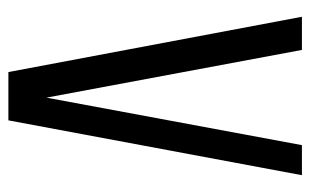

<svg xmlns="http://www.w3.org/2000/svg" viewBox="-161 -579 740 458"><g transform="rotate(90 209.0 -350.0)"><path d="M20 -700.2H99.1L212.9 -90.8L326.2 -700.2H397.9L267.1 0H151.9Z"/></g></svg>

Font: Bebas Neue Regular
Style: Regular
Weight: 400
Designer: Ryoichi Tsunekawa
Foundry: Ryoichi Tsunekawa
Version: Version 001.003